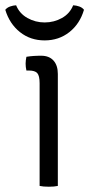

<svg xmlns="http://www.w3.org/2000/svg" viewBox="-53 -704 338 727"><path d="M166 0Q152.5 3 132 3Q110.5 3 97 0V-389Q97 -417 88.2 -427Q79.5 -437 56 -437H47Q44 -450.5 44 -463Q44 -470 44.8 -475.8Q45.5 -481.5 47 -489Q63.5 -491.5 75.5 -492.2Q87.5 -493 95 -493H103Q133 -493 149.5 -474.8Q166 -456.5 166 -424ZM265 -667Q249.5 -614 209.8 -582.5Q170 -551 116 -551Q62 -551 22.5 -582.5Q-17 -614 -33 -667Q-26 -675.5 -14.5 -679.5Q-3 -683.5 8 -684Q21 -652.5 51 -635.8Q81 -619 116 -619Q151.5 -619 181.5 -635.8Q211.5 -652.5 224 -684Q235.5 -683.5 247 -679.5Q258.5 -675.5 265 -667Z"/></svg>

Font: Signika Negative Light
Style: Regular
Weight: 300
Designer: Anna Giedry
Foundry: Anna Giedry
Version: Version 2.001